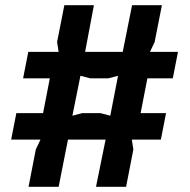

<svg xmlns="http://www.w3.org/2000/svg" viewBox="-20 -720 734 740"><path d="M90 0 118 -144 136 -182H23L43 -284H146L172 -418H69L89 -520H206L200 -558L228 -700H342L308 -520H453L489 -700H604L576 -558L558 -520H666L646 -418H548L522 -284H620L600 -182H488L494 -144L466 0H350L387 -182H242L206 0ZM259 -274 297 -284H367L405 -274L435 -428L397 -418H328L290 -428Z"/></svg>

Font: AR One Sans
Style: Bold
Weight: 700
Designer: Niteesh Yadav
Foundry: Niteesh Yadav
Version: Version 1.001;gftools[0.9.33]